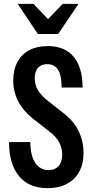

<svg xmlns="http://www.w3.org/2000/svg" viewBox="-20 -970 481 1000"><path d="M228 10Q130 10 78.5 -53.5Q27 -117 27 -230H138Q138 -160 163.5 -122Q189 -84 233 -84Q266 -84 285 -105Q304 -126 304 -166Q304 -199 288 -229Q272 -259 235 -287L154 -350Q101 -392 75 -442Q49 -492 49 -550Q49 -607 71 -647.5Q93 -688 133 -709Q173 -730 229 -730Q317 -730 363.5 -674.5Q410 -619 410 -514H301Q301 -578 282 -607Q263 -636 226 -636Q196 -636 178.5 -617.5Q161 -599 161 -562Q161 -528 177.5 -500.5Q194 -473 229 -445L309 -382Q366 -338 390.5 -285.5Q415 -233 415 -174Q415 -87 364.5 -38.5Q314 10 228 10ZM177 -793 72 -950H154L273 -826H187L307 -950H389L283 -793Z"/></svg>

Font: Instrument Sans Condensed SemiBold
Style: Regular
Weight: 600
Width: 3
Designer: Rodrigo Fuenzalida
Foundry: fragTYPE
Version: Version 1.000;gftools[0.9.28]